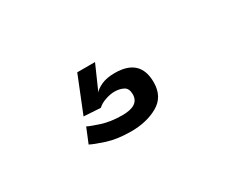

<svg xmlns="http://www.w3.org/2000/svg" viewBox="-40 -88 381 318"><g transform="rotate(-30 151.0 71.0)"><path d="M145 135Q118.5 135 99.2 128.8Q80 122.5 72.5 118.5L84 90.5Q89.5 93.5 106.5 99Q123.5 104.5 145.5 104.5Q177.5 104.5 177.5 83Q177.5 71.5 170.2 67.8Q163 64 153 64Q145.5 64 135.8 67.2Q126 70.5 120.5 76L88.5 74L116 5.5H150L129.5 52Q133 47 143.2 42.2Q153.5 37.5 169 37.5Q217.5 37.5 217.5 83Q217.5 110.5 196 122.8Q174.5 135 145 135Z"/></g></svg>

Font: Imbue 10pt
Style: Regular
Weight: 400
Designer: Tyler Finck
Foundry: Etcetera Type Company
Version: Version 1.102; ttfautohint (v1.8.3)